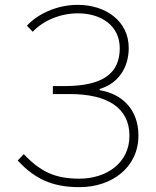

<svg xmlns="http://www.w3.org/2000/svg" viewBox="-20 -759 642 792"><path d="M308 13C441 13 551 -68 551 -200C551 -308 483 -372 391 -387V-392C467 -414 511 -479 511 -561C511 -673 415 -739 301 -739C213 -739 134 -700 91 -653L115 -628C157 -673 227 -704 301 -704C399 -704 474 -652 474 -560C474 -457 405 -404 247 -404H198V-371H269C420 -371 514 -316 514 -199C514 -85 417 -22 308 -22C210 -22 150 -48 78 -123L53 -97C123 -21 196 13 308 13Z"/></svg>

Font: Genne Gothic ExtraLight
Style: Regular
Weight: 250
Designer: Ryoko NISHIZUKA (kana & ideographs); Paul D. Hunt (Latin, Greek & Cyrillic); Wenlong ZHANG (bopomofo); Sandoll Communica
Foundry: Adobe Systems Incorporated
Version: Version 1.004;PS 1.004;hotconv 16.6.51;makeotf.lib2.5.65220